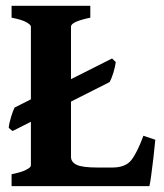

<svg xmlns="http://www.w3.org/2000/svg" viewBox="-20 -635 560 655"><path d="M375 -423.3Q373 -407.2 366.7 -386.7Q360.4 -366.2 354 -355L22.9 -188L9.8 -198.7Q11.2 -215.3 18.1 -237.1Q24.9 -258.8 29.8 -268.1L362.3 -435.5ZM509.8 -158.2Q507.3 -130.4 503.4 -96.9Q499.5 -63.5 495.8 -36.6Q492.2 -9.8 489.7 0H19.5V-40.5Q52.7 -47.4 69.1 -55.7Q85.4 -64 85.4 -70.3V-544.4Q85.4 -550.3 70.1 -559.1Q54.7 -567.9 19.5 -574.7V-615.2H288.1V-574.7Q222.2 -561 222.2 -544.4V-99.6Q222.2 -82.5 241 -73Q259.8 -63.5 313 -63.5H363.3Q408.2 -63.5 428.2 -89.1Q448.2 -114.7 469.2 -171.9Z"/></svg>

Font: Gentium Book Plus
Style: Bold
Weight: 700
Designer: Victor Gaultney, Annie Olsen, Iska Routamaa, Becca Hirsbrunner
Foundry: SIL International
Version: Version 6.101